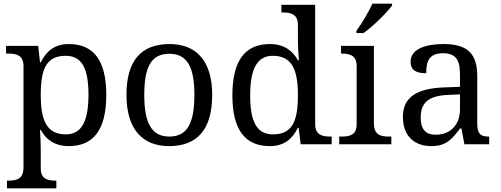

<svg xmlns="http://www.w3.org/2000/svg" viewBox="-20 -786 2728 1046"><path d="M18 240H287V198H284C240 198 202 190 202 131V35C202 10 201 -39 198 -78H202C231 -26 278 10 355 10C487 10 559 -76 559 -269C559 -461 487 -546 355 -546C277 -546 232 -507 202 -446H198L188 -536H13V-494H26C70 -494 108 -485 108 -426V126C108 189 71 198 26 198H18ZM339 -54C234 -54 202 -130 202 -269C202 -413 234 -482 338 -482C427 -482 462 -412 462 -270C462 -130 427 -54 339 -54Z M901 10C1055 10 1136 -81 1136 -269C1136 -456 1048 -546 904 -546C749 -546 669 -456 669 -269C669 -81 757 10 901 10ZM903 -42C803 -42 766 -120 766 -269C766 -418 802 -493 902 -493C1002 -493 1039 -418 1039 -269C1039 -120 1003 -42 903 -42Z M1450 10C1528 10 1573 -29 1603 -90H1607L1618 0H1787V-42H1779C1735 -42 1697 -51 1697 -110V-760H1513V-718H1521C1565 -718 1603 -709 1603 -650V-568C1603 -536 1605 -491 1609 -458H1603C1574 -510 1527 -546 1450 -546C1318 -546 1246 -460 1246 -267C1246 -75 1318 10 1450 10ZM1467 -54C1378 -54 1343 -124 1343 -266C1343 -406 1378 -482 1466 -482C1571 -482 1603 -406 1603 -267C1603 -123 1571 -54 1467 -54Z M1922 -619V-606H1960C2013 -642 2091 -721 2116 -756V-766H2009C1988 -721 1951 -657 1922 -619ZM1828 0H2112V-42H2099C2054 -42 2017 -51 2017 -114V-536H1838V-494H1841C1885 -494 1923 -485 1923 -426V-109C1923 -50 1885 -42 1841 -42H1828Z M2330 10C2413 10 2444 -30 2486 -86H2494L2510 0H2645V-42H2642C2597 -42 2580 -58 2580 -114V-373C2580 -500 2519 -546 2397 -546C2298 -546 2217 -519 2217 -450C2217 -404 2246 -387 2302 -387C2302 -450 2316 -496 2393 -496C2475 -496 2486 -445 2486 -373V-313L2403 -310C2250 -305 2175 -256 2175 -150C2175 -41 2241 10 2330 10ZM2353 -52C2298 -52 2272 -83 2272 -145C2272 -223 2309 -264 2422 -269L2486 -272V-191C2486 -106 2434 -52 2353 -52Z"/></svg>

Font: Noto Serif
Style: Regular
Weight: 400
Designer: Monotype Design Team
Foundry: Monotype Imaging Inc.
Version: Version 2.015